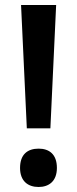

<svg xmlns="http://www.w3.org/2000/svg" viewBox="-20 -734 308 766"><path d="M181 -222 204 -714H64L87 -222ZM60 -64C60 -12 91 12 134 12C175 12 207 -11 207 -64C207 -119 176 -141 134 -141C90 -141 60 -118 60 -64Z"/></svg>

Font: Noto Sans Ethiopic SemiCondensed SemiBold
Style: Regular
Weight: 600
Width: 4
Designer: Monotype Design Team
Foundry: Monotype Imaging Inc.
Version: Version 2.102